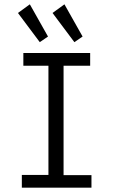

<svg xmlns="http://www.w3.org/2000/svg" viewBox="-20 -868 540 888"><path d="M81 -59H204V-564H88V-623H397V-564H274V-58H403V0H81ZM63 -808 118 -848 202 -699 164 -673ZM223 -808 278 -848 362 -699 324 -673Z"/></svg>

Font: Vazir Code
Style: Code
Weight: 400
Foundry: DejaVu fonts team - Redesigned by Saber Rastikerdar
Version: Version 1.1.2